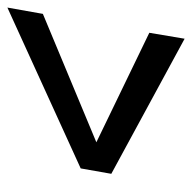

<svg xmlns="http://www.w3.org/2000/svg" viewBox="-30 -510 532 533"><g transform="rotate(90 236.5 -243.0)"><path d="M-9.5 3 437 -200.5 452 -285.5 77 -489 60.5 -391 364.5 -244 8 -95.5Z"/></g></svg>

Font: Anybody Expanded
Style: Italic
Weight: 400
Width: 7
Italic angle: -10°
Version: Version 1.113;gftools[0.9.25]